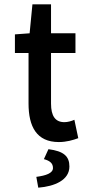

<svg xmlns="http://www.w3.org/2000/svg" viewBox="-20 -645 436 888"><path d="M112 -166C112 -60 149 12 252 12C287 12 318 3 342 -6L324 -91C311 -85 293 -80 278 -80C236 -80 216 -108 216 -166V-400H329V-491H216V-625H130L117 -491L49 -486V-400H112ZM204 45 183 91C209 98 225 109 225 132C225 156 193 167 148 173L157 223C233 217 301 188 301 125C301 78 275 54 204 45Z"/></svg>

Font: Falling Sky
Style: Condensed
Weight: 400
Designer: Paul D. Hunt
Foundry: Adobe Systems Incorporated
Version: Version 1.02